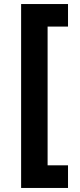

<svg xmlns="http://www.w3.org/2000/svg" viewBox="-20 -820 398 950"><path d="M84.5 110V-800H316.5V-688.5H215.5V-2H316.5V110Z"/></svg>

Font: Geologica
Style: Bold
Weight: 700
Designer: Sindre Bremnes, Frode Helland
Foundry: Monokrom Skriftforlag AS
Version: Version 1.010; ttfautohint (v1.8.4.7-5d5b);gftools[0.9.28]